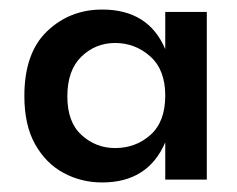

<svg xmlns="http://www.w3.org/2000/svg" viewBox="-20 -730 496 402"><path d="M194 -348Q150 -348 113 -368Q76 -388 53.5 -428Q31 -468 31 -529Q31 -619 78.5 -664.5Q126 -710 194 -710Q291 -710 326 -627V-705H413V-354H326V-432Q290 -348 194 -348ZM221 -420Q264 -420 295 -447.5Q326 -475 326 -530Q326 -584 294.5 -612Q263 -640 221 -640Q180 -640 150.5 -611.5Q121 -583 121 -528Q121 -474 151 -447Q181 -420 221 -420Z"/></svg>

Font: Ulagadi Sans Medium
Style: Regular
Weight: 500
Designer: Ninad Kale (Devanagari), Jonny Pinhorn (Latin)
Foundry: Indian Type Foundry
Version: Version 3.01;March 29, 2020;FontCreator 12.0.0.2522 64-bit; 